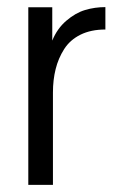

<svg xmlns="http://www.w3.org/2000/svg" viewBox="-20 -520 325 540"><path d="M127 -499.5V-405.8Q140.6 -439.5 166.5 -461.7Q192.4 -483.9 219.5 -491.9Q246.6 -500 276.4 -500V-437Q235.8 -437 206.3 -422.4Q176.8 -407.7 160.4 -381.8Q144 -356 136.5 -325.7Q128.9 -295.4 128.9 -259.8V0H59.6V-499.5Z"/></svg>

Font: Pontano Sans
Style: Regular
Weight: 400
Foundry: vernon adams
Version: 1.0